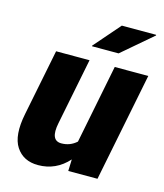

<svg xmlns="http://www.w3.org/2000/svg" viewBox="-110 -808 772 902"><g transform="rotate(15 276.0 -357.5)"><path d="M306.2 -56.6Q246.1 10.3 159.2 10.3Q87.4 10.3 52.2 -43.5Q17.1 -97.2 39.1 -206.1L103.5 -528.3H266.1L201.7 -205.1Q183.6 -116.7 238.8 -116.7Q281.2 -116.7 312.5 -145L388.7 -528.3H551.8L446.3 0H304.2ZM370.6 -724.6H537.1L538.1 -721.7L389.6 -594.7H260.7L259.8 -597.2Z"/></g></svg>

Font: Roboto-BlackItalic
Style: Italic
Weight: 900
Italic angle: -12°
Designer: Google
Version: Version 1.100141; 2013